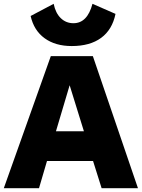

<svg xmlns="http://www.w3.org/2000/svg" viewBox="-27 -989 745 1009"><path d="M350 -747Q264 -747 207.5 -788Q151 -829 134 -905L255 -969Q265 -920 292.5 -893.5Q320 -867 359 -867Q432 -867 459 -969L580 -916Q563 -833 504.5 -790Q446 -747 350 -747ZM-7 0 240 -694H461L698 0H507L462 -143H220L178 0ZM267 -299H414L339 -541Z"/></svg>

Font: Cantarell Extra Bold
Style: Regular
Weight: 800
Designer: Dave Crossland, Nikolaus Waxweiler, Florian Fecher, Jacques Le Bailly, Eben Sorkin, Alexei Vanyashin, Alexios Zavras, Em
Version: Version 0.303